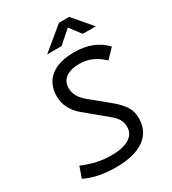

<svg xmlns="http://www.w3.org/2000/svg" viewBox="-215 -1011 1016 1134"><g transform="rotate(-30 293.0 -444.0)"><path d="M237.3 9.8Q113.8 9.8 27.3 -32.7L53.2 -107.4Q152.8 -64.9 246.6 -64.9Q326.7 -64.9 369.6 -90.8Q412.6 -116.7 412.6 -165.5Q412.6 -195.3 399.2 -217.5Q385.7 -239.7 359.9 -260.7L215.8 -379.9Q180.2 -410.2 161.1 -448Q142.1 -485.8 142.1 -525.9Q142.1 -611.8 198.7 -657.5Q255.4 -703.1 360.8 -703.1Q494.1 -703.1 571.3 -620.6L512.7 -559.6Q476.6 -594.7 436.5 -611.6Q396.5 -628.4 355 -628.4Q293.9 -628.4 260.5 -604.2Q227.1 -580.1 227.1 -534.2Q227.1 -477.5 284.2 -430.2L409.2 -327.6Q452.6 -292 475.3 -257.1Q498 -222.2 498 -176.8Q498 -85.9 430.9 -38.1Q363.8 9.8 237.3 9.8ZM217.3 -771.5 371.1 -898.4H440.4L548.8 -771.5H460L402.3 -848.1L315.4 -771.5Z"/></g></svg>

Font: Cascadia Code NF SemiLight
Style: Italic
Weight: 350
Italic angle: -10°
Monospace: yes
Designer: Aaron Bell
Foundry: Saja Typeworks
Version: Version 2404.023; ttfautohint (v1.8.4)